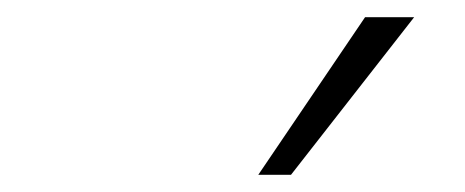

<svg xmlns="http://www.w3.org/2000/svg" viewBox="-20 -761 540 223"><path d="M280 -558 404 -741H461L318 -558Z"/></svg>

Font: Nunito Sans 7pt SemiCondensed ExtraLight
Style: Italic
Weight: 250
Width: 4
Italic angle: -9°
Designer: Vernon Adams
Foundry: Vernon Adams
Version: Version 3.101;gftools[0.9.27]